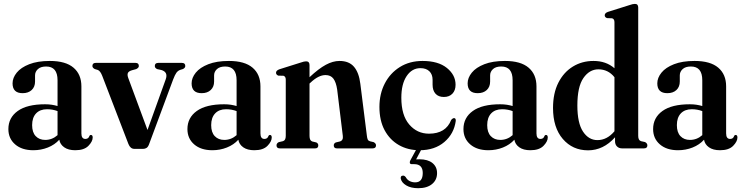

<svg xmlns="http://www.w3.org/2000/svg" viewBox="-20 -762 3812 986"><path d="M23 -99Q23 -157.5 71 -192Q119 -226.5 211.5 -226.5Q230.5 -226.5 246.2 -224Q262 -221.5 275.5 -217.5V-350Q275.5 -420.5 217 -420.5Q189 -420.5 174.5 -407Q160 -393.5 160 -375V-343.5Q160 -316 142.8 -299.8Q125.5 -283.5 96 -283.5Q44.5 -283.5 44.5 -334Q44.5 -362.5 66 -389Q87.5 -415.5 130.2 -432.2Q173 -449 236 -449Q317 -449 357.5 -414.5Q398 -380 398 -318.5V-77Q398 -48.5 418.5 -48.5Q434.5 -48.5 439.5 -64.5Q442 -69 446.5 -69Q456 -69 456 -56Q456 -35.5 434 -13Q412 9.5 366.5 9.5Q331 9.5 309.8 -5.5Q288.5 -20.5 284.5 -44.5Q261 -18.5 225.8 -4.5Q190.5 9.5 151 9.5Q92.5 9.5 57.8 -20.5Q23 -50.5 23 -99ZM145 -119.5Q145 -82 163.5 -62.8Q182 -43.5 212 -43.5Q248 -43.5 275.5 -68V-191.5Q250 -201 221.5 -201Q185.5 -201 165.2 -179.5Q145 -158 145 -119.5Z M715 2.5H670Q649.5 2.5 639.5 -22.5L505 -372.5Q495.5 -397 483 -402.5L466.5 -407.5Q454.5 -414 454.5 -423Q454.5 -439 471.5 -439H676.5Q693 -439 693 -423Q693 -413.5 679 -407L660.5 -402Q641 -397 636.8 -387.2Q632.5 -377.5 639 -360.5L737.5 -94.5L831 -354.5Q844.5 -392 808.5 -402.5L787.5 -407Q775 -412.5 775 -423Q775 -439 792.5 -439H914.5Q931.5 -439 931.5 -423Q931.5 -413.5 919.5 -407.5L905 -403Q894 -399 886.2 -388.8Q878.5 -378.5 869 -353.5L745 -20Q740 -7 732.2 -2.2Q724.5 2.5 715 2.5Z M942.5 -99Q942.5 -157.5 990.5 -192Q1038.5 -226.5 1131 -226.5Q1150 -226.5 1165.8 -224Q1181.5 -221.5 1195 -217.5V-350Q1195 -420.5 1136.5 -420.5Q1108.5 -420.5 1094 -407Q1079.5 -393.5 1079.5 -375V-343.5Q1079.5 -316 1062.2 -299.8Q1045 -283.5 1015.5 -283.5Q964 -283.5 964 -334Q964 -362.5 985.5 -389Q1007 -415.5 1049.8 -432.2Q1092.5 -449 1155.5 -449Q1236.5 -449 1277 -414.5Q1317.5 -380 1317.5 -318.5V-77Q1317.5 -48.5 1338 -48.5Q1354 -48.5 1359 -64.5Q1361.5 -69 1366 -69Q1375.5 -69 1375.5 -56Q1375.5 -35.5 1353.5 -13Q1331.5 9.5 1286 9.5Q1250.5 9.5 1229.2 -5.5Q1208 -20.5 1204 -44.5Q1180.5 -18.5 1145.2 -4.5Q1110 9.5 1070.5 9.5Q1012 9.5 977.2 -20.5Q942.5 -50.5 942.5 -99ZM1064.5 -119.5Q1064.5 -82 1083 -62.8Q1101.5 -43.5 1131.5 -43.5Q1167.5 -43.5 1195 -68V-191.5Q1169.5 -201 1141 -201Q1105 -201 1084.8 -179.5Q1064.5 -158 1064.5 -119.5Z M1569.5 -428V-365.5Q1616.5 -409.5 1653 -429.2Q1689.5 -449 1723.5 -449Q1772.5 -449 1798 -419Q1823.5 -389 1830.5 -331.5L1864 -65.5Q1865.5 -52 1868.5 -45.5Q1871.5 -39 1880 -36.5L1899 -32Q1911 -25.5 1911 -15.5Q1911 0 1893.5 0H1710Q1694 0 1694 -15.5Q1694 -25.5 1704.5 -30.5L1725.5 -35.5Q1743.5 -41 1740.5 -64L1711.5 -302Q1706 -339.5 1692.2 -358Q1678.5 -376.5 1651.5 -376.5Q1615.5 -376.5 1574.5 -337.5L1569.5 -333V-64Q1569.5 -40 1583.5 -35.5L1604.5 -30.5Q1614.5 -25.5 1614.5 -15.5Q1614.5 0 1598.5 0H1417Q1400 0 1400 -15.5Q1400 -26 1411.5 -32L1433 -37Q1447.5 -41 1447.5 -64V-353Q1447.5 -369.5 1435.5 -373L1409.5 -373.5Q1397.5 -378 1397.5 -388.5Q1397.5 -399.5 1414 -406L1522 -440Q1534 -444 1540.2 -445.5Q1546.5 -447 1552 -447Q1569.5 -447 1569.5 -428Z M2319.5 -327Q2319.5 -297.5 2303.2 -280.8Q2287 -264 2259.5 -264Q2231.5 -264 2216.5 -280.8Q2201.5 -297.5 2201.5 -327V-352Q2201.5 -380 2185 -396Q2168.5 -412 2139 -412Q2095.5 -412 2068.2 -371.2Q2041 -330.5 2041 -260Q2041 -170 2081.5 -122.8Q2122 -75.5 2183 -75.5Q2269.5 -75.5 2297 -146Q2305 -155.5 2312 -155.5Q2321.5 -155 2320.5 -141Q2311.5 -75 2262 -32.8Q2212.5 9.5 2134.5 9.5Q2075 9.5 2028.5 -17Q1982 -43.5 1955.2 -93.2Q1928.5 -143 1928.5 -213Q1928.5 -280 1956 -333.2Q1983.5 -386.5 2033.5 -417.8Q2083.5 -449 2150 -449Q2230.5 -449 2275 -413Q2319.5 -377 2319.5 -327ZM2123.5 -5H2149.5L2117 56.5Q2124 56 2134 56Q2177 56 2200.8 75.2Q2224.5 94.5 2224.5 127Q2224.5 162 2198.8 183.2Q2173 204.5 2127.5 204.5Q2090 204.5 2066 190Q2042 175.5 2038 155Q2036.5 140.5 2048.5 140Q2056 138.5 2063.5 147.5Q2071 161.5 2084 168Q2097 174.5 2112 174.5Q2151 174.5 2151 126.5Q2151 81 2107 81H2095Q2087 81 2085 75.8Q2083 70.5 2086.5 63Z M2360 -99Q2360 -157.5 2408 -192Q2456 -226.5 2548.5 -226.5Q2567.5 -226.5 2583.2 -224Q2599 -221.5 2612.5 -217.5V-350Q2612.5 -420.5 2554 -420.5Q2526 -420.5 2511.5 -407Q2497 -393.5 2497 -375V-343.5Q2497 -316 2479.8 -299.8Q2462.5 -283.5 2433 -283.5Q2381.5 -283.5 2381.5 -334Q2381.5 -362.5 2403 -389Q2424.5 -415.5 2467.2 -432.2Q2510 -449 2573 -449Q2654 -449 2694.5 -414.5Q2735 -380 2735 -318.5V-77Q2735 -48.5 2755.5 -48.5Q2771.5 -48.5 2776.5 -64.5Q2779 -69 2783.5 -69Q2793 -69 2793 -56Q2793 -35.5 2771 -13Q2749 9.5 2703.5 9.5Q2668 9.5 2646.8 -5.5Q2625.5 -20.5 2621.5 -44.5Q2598 -18.5 2562.8 -4.5Q2527.5 9.5 2488 9.5Q2429.5 9.5 2394.8 -20.5Q2360 -50.5 2360 -99ZM2482 -119.5Q2482 -82 2500.5 -62.8Q2519 -43.5 2549 -43.5Q2585 -43.5 2612.5 -68V-191.5Q2587 -201 2558.5 -201Q2522.5 -201 2502.2 -179.5Q2482 -158 2482 -119.5Z M2820 -207.5Q2820 -283.5 2847.5 -337.5Q2875 -391.5 2922 -420.2Q2969 -449 3028 -449Q3092.5 -449 3135.5 -411.5V-648Q3135.5 -664.5 3123.5 -668L3097.5 -669Q3085.5 -673 3085.5 -683.5Q3085.5 -695 3102 -701L3210 -735Q3222 -739 3228.2 -740.5Q3234.5 -742 3240.5 -742Q3257.5 -742 3257.5 -723.5V-64Q3257.5 -41.5 3272 -37L3292.5 -32.5Q3304.5 -26 3304.5 -15.5Q3304.5 0 3287 0H3174.5Q3158.5 0 3148.5 -10Q3138.5 -20 3138.5 -36.5V-57Q3078.5 10 3000 10Q2920.5 10 2870.2 -48.5Q2820 -107 2820 -207.5ZM2945 -220Q2945 -130 2974 -86.2Q3003 -42.5 3048 -42.5Q3097.5 -42.5 3135.5 -88V-365.5Q3103 -406 3053 -406Q3007 -406 2976 -361.2Q2945 -316.5 2945 -220Z M3334 -99Q3334 -157.5 3382 -192Q3430 -226.5 3522.5 -226.5Q3541.5 -226.5 3557.2 -224Q3573 -221.5 3586.5 -217.5V-350Q3586.5 -420.5 3528 -420.5Q3500 -420.5 3485.5 -407Q3471 -393.5 3471 -375V-343.5Q3471 -316 3453.8 -299.8Q3436.5 -283.5 3407 -283.5Q3355.5 -283.5 3355.5 -334Q3355.5 -362.5 3377 -389Q3398.5 -415.5 3441.2 -432.2Q3484 -449 3547 -449Q3628 -449 3668.5 -414.5Q3709 -380 3709 -318.5V-77Q3709 -48.5 3729.5 -48.5Q3745.5 -48.5 3750.5 -64.5Q3753 -69 3757.5 -69Q3767 -69 3767 -56Q3767 -35.5 3745 -13Q3723 9.5 3677.5 9.5Q3642 9.5 3620.8 -5.5Q3599.5 -20.5 3595.5 -44.5Q3572 -18.5 3536.8 -4.5Q3501.5 9.5 3462 9.5Q3403.5 9.5 3368.8 -20.5Q3334 -50.5 3334 -99ZM3456 -119.5Q3456 -82 3474.5 -62.8Q3493 -43.5 3523 -43.5Q3559 -43.5 3586.5 -68V-191.5Q3561 -201 3532.5 -201Q3496.5 -201 3476.2 -179.5Q3456 -158 3456 -119.5Z"/></svg>

Font: Fraunces 144pt Soft SemiBold
Style: Regular
Weight: 600
Version: Version 1.000;[b76b70a41]